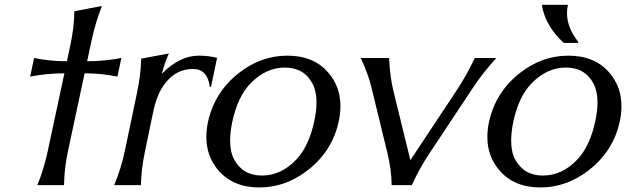

<svg xmlns="http://www.w3.org/2000/svg" viewBox="-20 -782 2645 811"><path d="M137.7 0Q165.5 -67.9 181.6 -143.6L252 -472.2H247.1Q179.7 -472.2 107.4 -458.5L124 -537.1Q189.9 -523.4 257.8 -523.4H262.7L276.9 -589.8Q293.9 -669.9 293.9 -734.4L410.6 -756.8Q382.3 -684.1 367.7 -614.7L348.1 -523.4H353Q419.4 -523.4 492.7 -537.1L476.1 -458.5Q408.2 -472.2 342.3 -472.2H337.4L267.1 -143.6Q251.5 -70.3 250.5 0Z M462.4 0Q491.7 -70.3 507.3 -144.5L558.6 -389.2Q575.2 -467.3 576.2 -534.2L693.4 -556.2Q673.8 -512.2 663.6 -470.2Q738.8 -546.9 819.3 -546.9Q861.3 -546.9 897 -537.6L871.1 -415H866.2Q856.9 -490.7 794.9 -490.7Q721.7 -490.7 673.8 -425.3Q643.1 -382.8 627.9 -313.5L592.8 -144.5Q576.7 -69.3 575.2 0Z M1075.7 9.8Q964.4 9.8 902.3 -62.5Q851.6 -121.6 851.6 -203.1Q851.6 -236.3 858.9 -268.6Q887.2 -394.5 990.2 -474.6Q1083 -546.9 1193.8 -546.9Q1305.7 -546.9 1367.2 -474.6Q1418 -415.5 1418 -334Q1418 -301.8 1410.6 -268.6Q1383.8 -143.6 1279.3 -62.5Q1186 9.8 1075.7 9.8ZM1086.4 -40.5Q1168 -40.5 1232.4 -108.9Q1284.7 -165 1307.1 -268.6Q1316.9 -313 1316.9 -349.1Q1316.9 -396.5 1300.3 -428.2Q1264.6 -496.6 1183.1 -496.6Q1102.1 -496.6 1036.6 -428.2Q983.9 -373 961.4 -268.6Q952.1 -225.6 952.1 -187.5Q952.1 -140.1 968.8 -108.9Q1005.4 -40.5 1086.4 -40.5Z M1634.3 0Q1633.8 -64.5 1615.7 -138.7L1548.3 -415.5Q1535.2 -469.7 1503.9 -537.1H1623.5Q1627.4 -456.1 1641.6 -398.4L1713.4 -105.5L1907.7 -398.4Q1952.1 -465.8 1985.4 -537.1H2076.7Q2019 -473.6 1980.5 -415.5L1796.9 -138.7Q1749.5 -67.4 1719.7 0Z M2270.5 -761.7H2378.9Q2375 -744.1 2375 -726.6Q2375 -664.6 2422.4 -605.5L2421.4 -600.6H2361.3Q2284.7 -671.4 2269.5 -756.8ZM2262.7 9.8Q2151.4 9.8 2089.4 -62.5Q2038.6 -121.6 2038.6 -203.1Q2038.6 -236.3 2045.9 -268.6Q2074.2 -394.5 2177.2 -474.6Q2270 -546.9 2380.9 -546.9Q2492.7 -546.9 2554.2 -474.6Q2605 -415.5 2605 -334Q2605 -301.8 2597.7 -268.6Q2570.8 -143.6 2466.3 -62.5Q2373 9.8 2262.7 9.8ZM2273.4 -40.5Q2355 -40.5 2419.4 -108.9Q2471.7 -165 2494.1 -268.6Q2503.9 -313 2503.9 -349.1Q2503.9 -396.5 2487.3 -428.2Q2451.7 -496.6 2370.1 -496.6Q2289.1 -496.6 2223.6 -428.2Q2170.9 -373 2148.4 -268.6Q2139.2 -225.6 2139.2 -187.5Q2139.2 -140.1 2155.8 -108.9Q2192.4 -40.5 2273.4 -40.5Z"/></svg>

Font: Classica
Style: Book Oblique
Weight: 400
Italic angle: -12°
Designer: Wojciech Kalinowski "wmk69" (wmk69@o2.pl)
Foundry: Wojciech Kalinowski "wmk69" (wmk69@o2.pl)
Version: Version 2.1.1; 2021-05-14